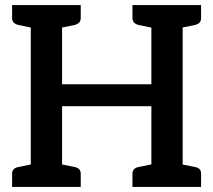

<svg xmlns="http://www.w3.org/2000/svg" viewBox="-20 -741 846 761"><path d="M102 0V-721H226V-407H580V-721H704V0H580V-320H226V0ZM28 0V-52Q28 -64 34.5 -70.5Q41 -77 53 -79L116 -92L129 0ZM200 0 212 -92 276 -79Q287 -77 293.5 -70.5Q300 -64 300 -52V0ZM129 -721 116 -629 53 -642Q41 -645 34.5 -651.5Q28 -658 28 -670V-721ZM300 -721V-670Q300 -658 293.5 -651.5Q287 -645 276 -642L212 -629L200 -721ZM505 0V-52Q505 -64 511.5 -70.5Q518 -77 529 -79L593 -92L605 0ZM677 0 689 -92 753 -79Q765 -77 771 -70.5Q777 -64 777 -52V0ZM605 -721 593 -629 529 -642Q518 -645 511.5 -651.5Q505 -658 505 -670V-721ZM777 -721V-670Q777 -658 771 -651.5Q765 -645 753 -642L689 -629L677 -721Z"/></svg>

Font: Aleo SemiBold
Style: Regular
Weight: 600
Designer: Alessio Laiso
Foundry: Alessio Laiso
Version: Version 2.001;gftools[0.9.29]